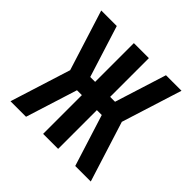

<svg xmlns="http://www.w3.org/2000/svg" viewBox="-139 -649 778 778"><g transform="rotate(45 250.0 -260.0)"><path d="M20 0 102 -260 20 -520H109L179 -298H207V-520H293V-298H321L391 -520H480L398 -260L480 0H391L321 -222H293V0H207V-222H179L109 0Z"/></g></svg>

Font: Iosevka Term Curly Semibold
Style: Regular
Weight: 600
Designer: Belleve Invis
Foundry: Belleve Invis
Version: Version 32.3.0